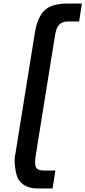

<svg xmlns="http://www.w3.org/2000/svg" viewBox="-20 -841 486 1092"><path d="M68 31 179 -659Q193 -742 233 -781.5Q273 -821 366 -821H446L430 -719H367Q336 -719 318 -702Q300 -685 293 -640L184 38Q175 93 185 111Q195 129 231 129H295L279 231H194Q146 231 115.5 210.5Q85 190 76 159.5Q67 129 64 94Q61 59 68 31Z"/></svg>

Font: Exo
Style: Demi Bold Italic
Weight: 600
Designer: Natanael Gama
Version: Version 1